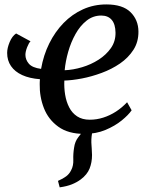

<svg xmlns="http://www.w3.org/2000/svg" viewBox="-20 -580 657 846"><path d="M243 245.5 235.5 217Q257.5 207.5 271.5 197Q285.5 186.5 293.5 170Q304 150.5 303 124Q302 97.5 306.5 70.5Q310 43.5 325.2 24.2Q340.5 5 351 -9L411.5 -45Q393.5 -24.5 387.8 -2Q382 20.5 382.5 48Q383 60.5 384.2 75Q385.5 89.5 385.5 103Q385.5 135.5 374.8 162.5Q364 189.5 336 210.5Q318.5 223.5 296.8 232.2Q275 241 243 245.5ZM114.5 -398Q107 -391 99.5 -371.8Q92 -352.5 92 -338.5Q92 -317 107.2 -299.2Q122.5 -281.5 161 -276.5Q171.5 -337 197 -388.5Q222.5 -440 260.2 -478.8Q298 -517.5 345.8 -539Q393.5 -560.5 448.5 -560.5Q520.5 -560.5 555 -526.5Q589.5 -492.5 590 -441.5Q590.5 -395.5 568 -360.5Q545.5 -325.5 508.8 -300.2Q472 -275 428 -258.8Q384 -242.5 340.8 -234.2Q297.5 -226 263.5 -225Q262 -193.5 267 -162.8Q272 -132 284.8 -107Q297.5 -82 320 -67.2Q342.5 -52.5 375.5 -52.5Q406 -52.5 435 -61.8Q464 -71 490.8 -88.2Q517.5 -105.5 540 -129.5L560 -94Q546 -73.5 516.2 -49.2Q486.5 -25 444.8 -7.5Q403 10 352 10Q280.5 10 236.8 -21.8Q193 -53.5 173.5 -103.5Q154 -153.5 155 -209Q155 -214.5 155.2 -220Q155.5 -225.5 156 -231Q110 -234.5 77.8 -249.2Q45.5 -264 28.5 -288.8Q11.5 -313.5 11.5 -347Q11.5 -368 22.5 -394.5Q33.5 -421 51 -432.5ZM426 -511.5Q390 -511.5 361.5 -489Q333 -466.5 312.8 -430.2Q292.5 -394 280.5 -351.8Q268.5 -309.5 265 -270.5Q302 -272 341.5 -283.8Q381 -295.5 414.5 -317Q448 -338.5 468.8 -368.2Q489.5 -398 489 -436Q488.5 -473.5 472.2 -492.5Q456 -511.5 426 -511.5Z"/></svg>

Font: Merriweather 36pt
Style: Italic
Weight: 400
Italic angle: -7.8°
Version: Version 2.101